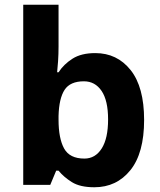

<svg xmlns="http://www.w3.org/2000/svg" viewBox="-20 -780 673 810"><path d="M227 -583Q227 -552 225 -522Q223 -492 221 -475H227Q249 -509 286 -532.5Q323 -556 382 -556Q474 -556 531 -484.5Q588 -413 588 -274Q588 -134 530 -62Q472 10 378 10Q318 10 283.5 -11.5Q249 -33 227 -60H217L192 0H78V-760H227ZM334 -437Q276 -437 252.5 -401Q229 -365 227 -291V-275Q227 -196 250.5 -153.5Q274 -111 336 -111Q382 -111 409 -153.5Q436 -196 436 -276Q436 -356 408.5 -396.5Q381 -437 334 -437Z"/></svg>

Font: Noto Sans Sinhala UI
Style: Bold
Weight: 700
Designer: Jelle Bosma - Monotype Design Team
Foundry: Monotype Imaging Inc.
Version: Version 2.006; ttfautohint (v1.8.4.7-5d5b)